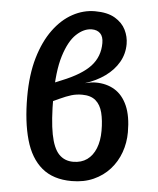

<svg xmlns="http://www.w3.org/2000/svg" viewBox="-54 -798 708 859"><g transform="rotate(5 300.0 -369.0)"><path d="M338 -752.5Q394 -752.5 427.8 -732.5Q461.5 -712.5 476.5 -682Q491.5 -651.5 491.5 -618.5Q491.5 -574 470 -536.8Q448.5 -499.5 410 -471.8Q371.5 -444 320.5 -428Q349 -435 369 -435Q417.5 -435 454 -413Q490.5 -391 511 -344.8Q531.5 -298.5 531.5 -226Q531.5 -178.5 516 -135.2Q500.5 -92 470.5 -58.5Q440.5 -25 397.5 -5.8Q354.5 13.5 299.5 13.5Q216.5 13.5 165.5 -29.2Q114.5 -72 91.8 -152.5Q69 -233 69 -344.5Q69 -444.5 91.2 -520.5Q113.5 -596.5 151.5 -648.2Q189.5 -700 237.8 -726.2Q286 -752.5 338 -752.5ZM331 -670.5Q295.5 -670.5 262 -639.2Q228.5 -608 207 -538.8Q185.5 -469.5 185.5 -355Q185.5 -249 197.5 -187.2Q209.5 -125.5 234.8 -99.2Q260 -73 299 -73Q335.5 -73 361 -91.2Q386.5 -109.5 400 -143.2Q413.5 -177 413.5 -222Q413.5 -268.5 404.8 -303.2Q396 -338 374 -356.8Q352 -375.5 313 -375.5Q288 -375.5 265.2 -368.8Q242.5 -362 212.5 -348L167 -327L169 -412L216 -431.5Q304.5 -467 343.8 -509.8Q383 -552.5 383 -613.5Q383 -642.5 369 -656.5Q355 -670.5 331 -670.5Z"/></g></svg>

Font: Fira Code Light Medium
Style: Regular
Weight: 500
Monospace: yes
Version: Version 5.002